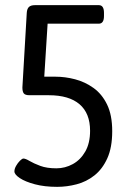

<svg xmlns="http://www.w3.org/2000/svg" viewBox="-20 -720 499 746"><path d="M202 6Q153 6 115.5 -4Q78 -14 57 -28Q36 -42 36 -54Q36 -64 42.5 -75.5Q49 -87 57.5 -95.5Q66 -104 71 -104Q79 -104 95 -94.5Q111 -85 136.5 -75.5Q162 -66 199 -66Q233 -66 263 -82.5Q293 -99 311.5 -131.5Q330 -164 330 -212Q330 -280 289 -315Q248 -350 170 -350H95Q78 -350 72.5 -357Q67 -364 67 -380L84 -670Q85 -686 92.5 -693Q100 -700 116 -700H364Q384 -700 384 -670V-658Q384 -628 364 -628H165L152 -422H196Q233 -422 271.5 -412Q310 -402 343 -378.5Q376 -355 396 -314Q416 -273 416 -210Q416 -147 397 -105Q378 -63 347 -38.5Q316 -14 278 -4Q240 6 202 6Z"/></svg>

Font: Asap Condensed VF Beta
Style: Regular
Weight: 400
Designer: Pablo Cosgaya
Foundry: Omnibus-Type
Version: Version 1.008